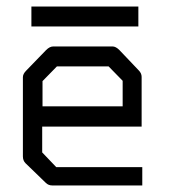

<svg xmlns="http://www.w3.org/2000/svg" viewBox="-20 -618 532 587"><path d="M76 -598H403V-537H76ZM109 -231V-152L152 -107H415V-51H140Q128 -51 120 -59L58 -119Q50 -127 50 -140V-382Q50 -392 60 -402L121 -465Q132 -476 143 -476H324Q334 -476 345 -465L404 -403Q413 -394 413 -383V-231ZM110 -293H355V-371L312 -415H154L110 -370Z"/></svg>

Font: IBM 3270 Semi-Condensed
Style: Condensed
Weight: 400
Monospace: yes
Version: Version 2.3.1